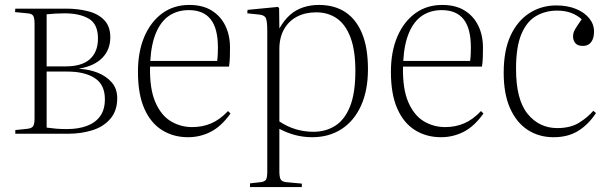

<svg xmlns="http://www.w3.org/2000/svg" viewBox="-20 -542 2469 778"><path d="M42 0V-15L90 -20Q109 -22 114.5 -31Q120 -40 120 -63V-446Q120 -469 114.5 -478Q109 -487 91 -488L41 -493L42 -507H248Q296 -507 337 -496.5Q378 -486 402.5 -460.5Q427 -435 427 -391Q427 -341 395 -308Q363 -275 302 -264V-263Q341 -261 375.5 -247.5Q410 -234 432.5 -208.5Q455 -183 455 -144Q455 -93 427 -60.5Q399 -28 353.5 -14Q308 0 255 0ZM251 -19Q298 -19 332.5 -32Q367 -45 386 -71.5Q405 -98 405 -140Q405 -199 364 -225.5Q323 -252 253 -252H169V-25Q190 -22 208.5 -20.5Q227 -19 251 -19ZM169 -273H246Q312 -273 344.5 -302.5Q377 -332 377 -386Q377 -445 339.5 -466.5Q302 -488 242 -488Q224 -488 205.5 -487Q187 -486 169 -484Z M742 14Q683 14 637 -14.5Q591 -43 565 -101.5Q539 -160 539 -251Q539 -333 565 -393.5Q591 -454 637.5 -488Q684 -522 747 -522Q801 -522 837.5 -499.5Q874 -477 893 -438Q912 -399 912 -349Q912 -332 911.5 -312Q911 -292 908 -272H588Q586 -182 609.5 -128Q633 -74 672.5 -50.5Q712 -27 759 -27Q800 -27 835.5 -42Q871 -57 904 -92L914 -82Q877 -30 834 -8Q791 14 742 14ZM589 -295H860Q862 -311 862.5 -324Q863 -337 863 -350Q863 -427 833.5 -464Q804 -501 745 -501Q700 -501 666.5 -479Q633 -457 613 -411Q593 -365 589 -295Z M993 216V201L1037 196Q1053 194 1058 185.5Q1063 177 1063 152V-417Q1063 -455 1057.5 -468Q1052 -481 1030 -483L982 -488L983 -502L1106 -514L1111 -509L1112 -428H1113Q1131 -460 1154.5 -481Q1178 -502 1208 -512Q1238 -522 1272 -522Q1336 -522 1380 -492.5Q1424 -463 1447.5 -405.5Q1471 -348 1471 -261Q1471 -176 1443 -114Q1415 -52 1364 -19Q1313 14 1245 14Q1210 14 1177 5.5Q1144 -3 1112 -20V152Q1112 175 1117 184.5Q1122 194 1139 196L1203 202V216ZM1250 -8Q1300 -8 1338.5 -32.5Q1377 -57 1398.5 -111Q1420 -165 1420 -255Q1420 -337 1400.5 -389.5Q1381 -442 1345.5 -467Q1310 -492 1261 -492Q1217 -492 1183.5 -474.5Q1150 -457 1131 -423.5Q1112 -390 1112 -343V-50Q1143 -29 1178 -18.5Q1213 -8 1250 -8Z M1767 14Q1708 14 1662 -14.5Q1616 -43 1590 -101.5Q1564 -160 1564 -251Q1564 -333 1590 -393.5Q1616 -454 1662.5 -488Q1709 -522 1772 -522Q1826 -522 1862.5 -499.5Q1899 -477 1918 -438Q1937 -399 1937 -349Q1937 -332 1936.5 -312Q1936 -292 1933 -272H1613Q1611 -182 1634.5 -128Q1658 -74 1697.5 -50.5Q1737 -27 1784 -27Q1825 -27 1860.5 -42Q1896 -57 1929 -92L1939 -82Q1902 -30 1859 -8Q1816 14 1767 14ZM1614 -295H1885Q1887 -311 1887.5 -324Q1888 -337 1888 -350Q1888 -427 1858.5 -464Q1829 -501 1770 -501Q1725 -501 1691.5 -479Q1658 -457 1638 -411Q1618 -365 1614 -295Z M2223 14Q2164 14 2118.5 -15.5Q2073 -45 2047 -103Q2021 -161 2021 -247Q2021 -338 2049 -398Q2077 -458 2125.5 -489Q2174 -520 2234 -520Q2279 -520 2313.5 -506Q2348 -492 2367.5 -468Q2387 -444 2387 -415Q2387 -394 2381 -381Q2375 -368 2365 -362Q2355 -356 2342 -356Q2320 -356 2311 -367.5Q2302 -379 2302 -395Q2302 -410 2311.5 -425.5Q2321 -441 2337 -464Q2318 -481 2293.5 -490Q2269 -499 2237 -499Q2191 -499 2153 -477.5Q2115 -456 2093 -404.5Q2071 -353 2071 -263Q2071 -138 2118 -80.5Q2165 -23 2238 -23Q2292 -23 2327 -45Q2362 -67 2384 -93L2395 -84Q2365 -38 2323.5 -12Q2282 14 2223 14Z"/></svg>

Font: Literata 60pt ExtraLight
Style: Regular
Weight: 250
Designer: Latin by Veronika Burian and Jose Scaglione. Greek by Irene Vlachou. Cyrillic by Vera Evstafieva.
Foundry: TypeTogether
Version: Version 3.103;gftools[0.9.29]